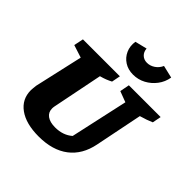

<svg xmlns="http://www.w3.org/2000/svg" viewBox="-238 -1094 1286 1286"><g transform="rotate(45 405.5 -451.0)"><path d="M325 13Q205 13 137 -36Q69 -85 69 -170Q69 -180 70.5 -191Q72 -202 73 -215L151 -560L61 -589L75 -657H425L413 -595Q394 -585 375 -577.5Q356 -570 330 -563L258 -204Q257 -198 256.5 -193.5Q256 -189 256 -184Q256 -148 283.5 -128Q311 -108 360 -108Q435 -108 484 -151L574 -560L497 -589L510 -657H811L799 -595Q761 -578 708 -563L640 -226Q617 -110 536.5 -48.5Q456 13 325 13ZM479 -727Q432 -727 397 -749.5Q362 -772 345 -810Q328 -848 335 -894L420 -915Q422 -885 441 -867Q460 -849 489 -849Q519 -849 545.5 -867Q572 -885 585 -915L674 -894Q666 -846 637.5 -808.5Q609 -771 568 -749Q527 -727 479 -727Z"/></g></svg>

Font: Piazzolla SC ExtraBold
Style: Italic
Weight: 800
Italic angle: -11.3°
Designer: Juan Pablo del Peral
Foundry: Huerta Tipografica
Version: Version 1.330